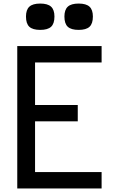

<svg xmlns="http://www.w3.org/2000/svg" viewBox="-20 -1059 640 1079"><path d="M77 0V-800H551V-708H104L177 -781V-396L104 -469H417V-377H104L177 -450V-19L104 -92H551V0ZM422 -891Q380 -891 361 -908.5Q342 -926 342 -966Q342 -1004 361 -1021.5Q380 -1039 422 -1039Q464 -1039 483 -1021.5Q502 -1004 502 -966Q502 -926 483 -908.5Q464 -891 422 -891ZM206 -891Q164 -891 145 -908.5Q126 -926 126 -966Q126 -1004 145 -1021.5Q164 -1039 206 -1039Q248 -1039 267 -1021.5Q286 -1004 286 -966Q286 -926 267 -908.5Q248 -891 206 -891Z"/></svg>

Font: Victor Mono
Style: Bold
Weight: 700
Monospace: yes
Designer: Rune Bjørnerås
Version: Version 1.561;gftools[0.9.30]